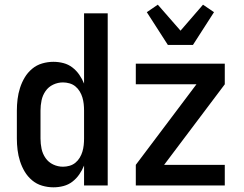

<svg xmlns="http://www.w3.org/2000/svg" viewBox="-20 -792 1040 820"><path d="M208 8Q184 8 160 1Q136 -6 117 -22Q98 -38 85.5 -59Q73 -80 65.5 -103.5Q58 -127 55 -151.5Q52 -176 52 -200V-320Q52 -344 55 -368.5Q58 -393 65.5 -416.5Q73 -440 85.5 -461Q98 -482 117 -498Q136 -514 160 -521Q184 -528 208 -528Q230 -528 251 -522.5Q272 -517 289 -504Q306 -491 318.5 -473Q331 -455 339 -435V-735H440V0H339V-85Q331 -65 318.5 -47Q306 -29 289 -16Q272 -3 251 2.5Q230 8 208 8ZM249 -80Q263 -80 277 -84Q291 -88 302 -97Q313 -106 320.5 -118.5Q328 -131 332 -144.5Q336 -158 337.5 -172Q339 -186 339 -200V-320Q339 -334 337.5 -348Q336 -362 332 -375.5Q328 -389 320.5 -401.5Q313 -414 302 -423Q291 -432 277 -436Q263 -440 249 -440Q227 -440 207 -430.5Q187 -421 174.5 -403Q162 -385 157.5 -363.5Q153 -342 153 -320V-200Q153 -178 157.5 -156.5Q162 -135 174.5 -117Q187 -99 207 -89.5Q227 -80 249 -80ZM560 0V-88L819 -432H560V-520H940V-432L681 -88H940V0ZM697 -600 607 -740 654 -772 751 -661 847 -772 894 -740 804 -600Z"/></svg>

Font: Iosevka Custom Semibold
Style: Regular
Weight: 600
Designer: Belleve Invis
Foundry: Belleve Invis
Version: Version 27.0.2; ttfautohint (v1.8.4)